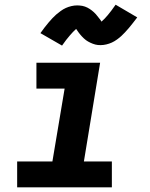

<svg xmlns="http://www.w3.org/2000/svg" viewBox="-20 -797 640 817"><path d="M53 0V-110H203L255 -420H135V-530H406L337 -110H456V0ZM244 -603 152 -656Q161 -669 170 -680.5Q179 -692 187 -701.5Q195 -711 203 -719.5Q211 -728 219 -735Q227 -742 238 -750Q249 -758 260 -763Q271 -768 283.5 -771Q296 -774 308 -774Q313 -774 319 -773.5Q325 -773 330.5 -772Q336 -771 341.5 -769Q347 -767 352 -764.5Q357 -762 361.5 -759Q366 -756 370 -753Q374 -750 379 -745.5Q384 -741 387.5 -737Q391 -733 394 -729Q397 -725 400 -721.5Q403 -718 406 -714Q409 -710 412 -705Q420 -712 425.5 -718Q431 -724 438.5 -732.5Q446 -741 454 -752Q462 -763 472 -777L564 -723Q554 -710 545.5 -699Q537 -688 528.5 -678Q520 -668 512 -659.5Q504 -651 496.5 -644Q489 -637 478 -629Q467 -621 456 -616Q445 -611 432.5 -608Q420 -605 408 -605Q402 -605 396.5 -605.5Q391 -606 385.5 -607.5Q380 -609 374.5 -611Q369 -613 364 -615.5Q359 -618 354.5 -620.5Q350 -623 346 -626Q342 -629 337 -633.5Q332 -638 328.5 -642Q325 -646 321.5 -650Q318 -654 315.5 -657.5Q313 -661 309.5 -666Q306 -671 304 -674Q296 -667 290.5 -661Q285 -655 277.5 -646.5Q270 -638 261.5 -627Q253 -616 244 -603Z"/></svg>

Font: Iosevka Curly XBdExObl
Style: Regular
Weight: 800
Width: 7
Italic angle: -9°
Monospace: yes
Designer: Belleve Invis
Foundry: Belleve Invis
Version: Version 11.1.0; ttfautohint (v1.8.3)